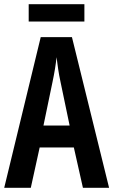

<svg xmlns="http://www.w3.org/2000/svg" viewBox="-20 -890 537 910"><path d="M373 0 330 -191H168L126 0H0L173 -714H321L497 0ZM267 -501Q260 -533 255.5 -563.5Q251 -594 248 -619Q243 -568 229 -502L186 -295H310ZM380 -870V-788H116V-870Z"/></svg>

Font: Noto Sans Lao UI ExtCond SemBd
Style: Regular
Weight: 600
Width: 2
Designer: Monotype Design Team
Foundry: Monotype Imaging Inc.
Version: Version 2.000; ttfautohint (v1.8.4.7-5d5b)